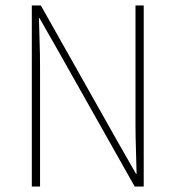

<svg xmlns="http://www.w3.org/2000/svg" viewBox="-20 -680 640 700"><path d="M96 0V-660H129L403 -174L476 -46H478Q477 -93 475.5 -139Q474 -185 474 -231V-660H504V0H471L197 -486L124 -614H122Q123 -567 124.5 -523.5Q126 -480 126 -433V0Z"/></svg>

Font: Source Code Pro ExtraLight ExtraLight
Style: Regular
Weight: 250
Monospace: yes
Version: Version 1.018;hotconv 1.0.116;makeotfexe 2.5.65601